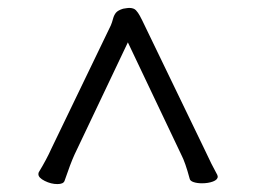

<svg xmlns="http://www.w3.org/2000/svg" viewBox="-20 -722 640 485"><path d="M143 -265Q140 -257 125 -257Q109 -257 93 -265Q77 -273 77 -282Q77 -285 78 -287Q98 -320 110 -347L260 -658Q263 -665 265.5 -674.5Q268 -684 273 -690Q278 -696 291 -700Q303 -702 306 -702Q318 -702 323.5 -696Q329 -690 333 -682.5Q337 -675 339 -671L497 -344Q515 -305 529 -280L530 -276Q530 -268 518 -263.5Q506 -259 490 -259Q478 -259 469 -262Q460 -265 459 -271Q448 -312 438 -331L303 -615L168 -331Q158 -309 143 -265Z"/></svg>

Font: Iansui 0.93
Style: Regular
Weight: 400
Designer: But Ko / Fontworks Inc.
Foundry: zi-hi.com / Fontworks Inc.
Version: Version 0.931